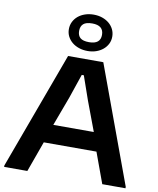

<svg xmlns="http://www.w3.org/2000/svg" viewBox="-106 -1100 974 1181"><g transform="rotate(10 381.0 -509.0)"><path d="M2 -9 271 -740H491L760 -9V0H615L545 -191H216L147 0H2ZM508 -307 439 -491 387 -640H374L323 -490L255 -307ZM383 -791Q354 -791 329 -799.5Q304 -808 286 -823Q268 -838 257.5 -858.5Q247 -879 247 -904Q247 -929 257.5 -950Q268 -971 286 -986Q304 -1001 329 -1009.5Q354 -1018 383 -1018Q412 -1018 436.5 -1009.5Q461 -1001 479 -986Q497 -971 507.5 -950Q518 -929 518 -904Q518 -879 507.5 -858.5Q497 -838 479 -823Q461 -808 436.5 -799.5Q412 -791 383 -791ZM383 -846Q454 -846 454 -904Q454 -963 383 -963Q345 -963 328 -948Q311 -933 311 -904Q311 -875 328 -860.5Q345 -846 383 -846Z"/></g></svg>

Font: Encode Sans Wide
Style: SemiBold
Weight: 600
Designer: Pablo Impallari, Andres Torresi
Foundry: Pablo Impallari, Andres Torresi
Version: Version 1.000; ttfautohint (v1.00) -l 8 -r 50 -G 200 -x 14 -